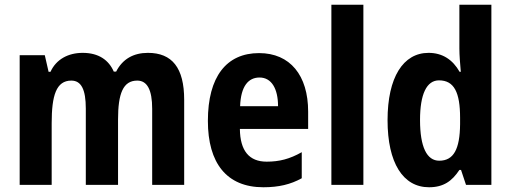

<svg xmlns="http://www.w3.org/2000/svg" viewBox="-20 -780 2156 810"><path d="M604 -557C543 -557 497 -531 470 -478H460C439 -526 397 -557 329 -557C268 -557 217 -530 193 -477H185L169 -547H63V0H198V-260C198 -377 217 -440 281 -440C323 -440 342 -402 342 -322V0H478V-276C478 -385 499 -440 559 -440C601 -440 622 -401 622 -321V0H757V-359C757 -494 706 -557 604 -557Z M1073 -556C935 -556 857 -456 857 -270C857 -92 936 10 1091 10C1156 10 1206 -2 1253 -28V-138C1202 -109 1158 -98 1105 -98C1031 -98 993 -144 992 -236H1280V-309C1280 -462 1204 -556 1073 -556ZM1075 -453C1126 -453 1153 -405 1153 -332H993C996 -417 1028 -453 1075 -453Z M1513 0V-760H1378V0Z M1790 10C1851 10 1887 -16 1918 -63H1925L1946 0H2053V-760H1918V-575C1918 -547 1921 -512 1924 -477H1919C1890 -528 1847 -557 1788 -557C1681 -557 1615 -454 1615 -273C1615 -93 1680 10 1790 10ZM1833 -102C1781 -102 1752 -159 1752 -274C1752 -383 1780 -441 1832 -441C1896 -441 1921 -390 1921 -283V-256C1920 -151 1894 -102 1833 -102Z"/></svg>

Font: Noto Sans Devanagari UI Condensed
Style: Bold
Weight: 700
Width: 3
Designer: Jelle Bosma - Monotype Design Team
Foundry: Monotype Imaging Inc.
Version: Version 2.004